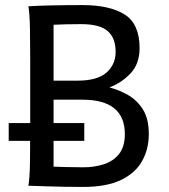

<svg xmlns="http://www.w3.org/2000/svg" viewBox="-20 -738 670 763"><path d="M192.9 -639.6V-417.5H288.1Q366.7 -417.5 403.1 -449.5Q439.5 -481.4 439.5 -532.2Q439.5 -586.9 408 -614.5Q376.5 -642.1 302.7 -642.1Q274.4 -642.1 241.5 -641.4Q208.5 -640.6 192.9 -639.6ZM571.3 -205.1Q571.3 -146 544.9 -98.4Q518.6 -50.8 461.2 -22.9Q403.8 4.9 310.1 4.9Q272.9 4.9 234.6 4.2Q196.3 3.4 164.3 2.4Q132.3 1.5 112.5 0.7Q92.8 0 92.8 0Q98.1 -29.3 99.1 -89.6Q100.1 -149.9 100.1 -222.2V-488.3Q100.1 -560.1 99.1 -621.8Q98.1 -683.6 92.8 -712.9Q125 -715.3 185.3 -716.6Q245.6 -717.8 307.6 -717.8Q416.5 -717.8 475.6 -680.2Q534.7 -642.6 534.7 -546.9Q534.7 -485.4 499.8 -447.5Q464.8 -409.7 415 -390.6Q452.6 -380.9 488.5 -360.6Q524.4 -340.3 547.9 -303.2Q571.3 -266.1 571.3 -205.1ZM192.9 -341.8V-75.7Q206.5 -75.2 239 -74.2Q271.5 -73.2 312.5 -73.2Q354.5 -73.2 391.8 -85Q429.2 -96.7 452.6 -125.5Q476.1 -154.3 476.1 -205.1Q476.1 -341.8 307.6 -341.8ZM14.6 -178.2V-249H314.9V-178.2Z"/></svg>

Font: Andika LitF DSA DSG
Style: Regular
Weight: 400
Designer: Victor Gaultney, Annie Olsen, Julie Remington, Don Collingsworth, Eric Hays, Becca Hirsbrunner
Foundry: SIL International
Version: Version 6.200 ; LitF DSA DSG; ttfautohint (v1.8.3.10-c5d8)